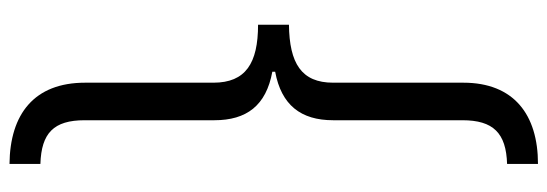

<svg xmlns="http://www.w3.org/2000/svg" viewBox="-394 -532 1152 404"><g transform="rotate(-90 182.0 -330.0)"><path d="M39 -886V-821C104 -819 131 -793 131 -728V-455C131 -387 162 -346 233 -333V-327C163 -314 131 -273 131 -205V67C131 132 104 159 39 161V226C143 226 210 175 210 69V-205C210 -272 251 -297 332 -298V-363C251 -363 210 -389 210 -457V-727C210 -834 144 -885 39 -886Z"/></g></svg>

Font: Noto Sans Kannada UI ExtraCondensed
Style: Regular
Weight: 400
Width: 2
Designer: Jelle Bosma - Monotype Design Team
Foundry: Monotype Imaging Inc.
Version: Version 2.005